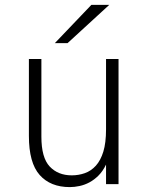

<svg xmlns="http://www.w3.org/2000/svg" viewBox="-20 -752 607 784"><path d="M413 0V-80Q400 -53 382.5 -35.5Q365 -18 345.5 -7.5Q326 3 305 7.5Q284 12 265 12Q186 12 142 -37.5Q98 -87 98 -197V-511H149V-194Q149 -108 183 -72Q217 -36 273 -36Q301 -36 326.5 -45Q352 -54 371.5 -75.5Q391 -97 402 -133Q413 -169 413 -224V-511H464V0ZM256 -576H204Q241 -615 278.5 -654Q316 -693 353 -732H426Q384 -693 341 -654Q298 -615 256 -576Z"/></svg>

Font: Transpass ExtraLight
Style: Regular
Weight: 200
Designer: Delve Withrington
Foundry: Delve Fonts
Version: Version 1.001;December 18, 2019;FontCreator 12.0.0.2547 64-b